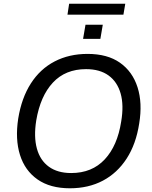

<svg xmlns="http://www.w3.org/2000/svg" viewBox="-20 -1004 816 1033"><path d="M78 -366Q96 -477 146 -555Q196 -633 274 -673.5Q352 -714 451 -714Q558 -714 625.5 -666.5Q693 -619 720 -534.5Q747 -450 729 -340Q712 -229 661.5 -151Q611 -73 533.5 -32Q456 9 356 9Q250 9 182 -38.5Q114 -86 87.5 -170.5Q61 -255 78 -366ZM175 -356Q161 -268 178.5 -204.5Q196 -141 243 -107Q290 -73 363 -73Q475 -73 543.5 -146.5Q612 -220 632 -350Q647 -438 629 -501Q611 -564 564 -598Q517 -632 443 -632Q332 -632 264.5 -559.5Q197 -487 175 -356ZM343 -925 352 -984H654L644 -925ZM427 -795 440 -871H533L520 -795Z"/></svg>

Font: Mulish ExtraLight Medium
Style: Italic
Weight: 500
Italic angle: -9°
Version: Version 3.603